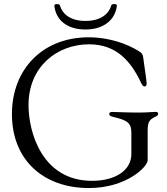

<svg xmlns="http://www.w3.org/2000/svg" viewBox="-20 -928 838 962"><path d="M425.1 14.2C615.4 14.2 719.8 -93.8 719.8 -124.3V-257.1C719.8 -311.1 720.9 -326.3 761.4 -344.5C768.5 -347.7 772.7 -352.3 772.7 -358C772.7 -364 768.1 -367.5 759.9 -367.5C742.5 -367.5 720.2 -364 675.1 -364C605.8 -364 570.7 -367.2 541.2 -367.2C532 -367.2 527.3 -362.9 527.3 -356.5C527.3 -350.9 530.9 -346.2 546.5 -342.3C619.3 -325.6 638.1 -311.4 638.1 -263.1V-155.9C638.1 -75.6 559.3 -22 441.4 -22C189.3 -22 122.9 -268.1 122.9 -400.6C122.5 -594.1 266 -706 426.5 -706C565.7 -706 637.8 -617.9 687.1 -512.4C693.2 -500.7 697.4 -494.7 703.8 -494.7C710.9 -494.7 714.8 -500 714.8 -509.2C714.8 -523.4 704.5 -585.9 697.4 -640.6C694.6 -657 691.8 -661.9 672.9 -673.3C619.7 -706.3 530.5 -741.1 424.4 -741.1C194.6 -741.1 39.8 -582.4 39.8 -355.8C39.8 -127.1 197.1 14.2 425.1 14.2ZM252.5 -897C261 -826.3 317.8 -779.8 408.7 -780.2C499.3 -780.2 556.5 -828.5 565.3 -897C565.7 -904.5 563.2 -907.3 555.4 -907.7L549 -907.3C541.2 -907 538 -904.5 536.2 -897C527 -865.4 492.2 -823.2 408.7 -823.2C325.6 -822.8 290.8 -865.1 281.6 -897C279.5 -904.5 276.3 -907 268.8 -907.3H262.1C254.6 -907 252.1 -904.5 252.5 -897Z"/></svg>

Font: Margiela Serif
Style: Regular
Weight: 400
Designer: Andreas Faust, Stefan Endress
Version: Version 1.002;FEAKit 1.0